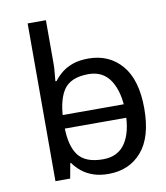

<svg xmlns="http://www.w3.org/2000/svg" viewBox="-85 -831 786 911"><g transform="rotate(-10 307.5 -375.0)"><path d="M536 -238V-303H160V-238ZM365 10Q465 10 525 -59.5Q585 -129 585 -267Q585 -405 524.5 -475.5Q464 -546 364 -546Q322 -546 291 -535.5Q260 -525 237 -507Q214 -489 198 -467H192Q193 -480 195.5 -505.5Q198 -531 198 -546V-760H110V0H181L194 -72H198Q214 -49 237 -30.5Q260 -12 291.5 -1Q323 10 365 10ZM351 -63Q266 -63 231.5 -109.5Q197 -156 197 -250V-266Q197 -366 230 -419.5Q263 -473 352 -473Q423 -473 458.5 -416.5Q494 -360 494 -265Q494 -169 458.5 -116Q423 -63 351 -63Z"/></g></svg>

Font: hexsinhala15
Style: Book
Weight: 400
Designer: Jelle Bosma - Monotype Design Team
Foundry: Monotype Imaging Inc.
Version: Version 2.003